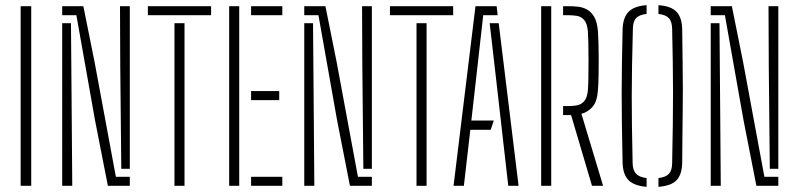

<svg xmlns="http://www.w3.org/2000/svg" viewBox="-20 -720 3096 744"><path d="M60 0V-696H101V0Z M398 0 348 -255 276 -661H221V-696H303L347 -477L429 -35H483V0ZM221 0V-630H255L258 -259L260 0ZM483 -66H450L446 -464L445 -696H483Z M656 0V-630H695V0ZM553 -661V-696H798V-661Z M868 0V-696H907V0ZM953 0V-35H1074V0ZM953 -332V-367H1062V-332ZM953 -661V-696H1074V-661Z M1336 0 1286 -255 1214 -661H1159V-696H1241L1285 -477L1367 -35H1421V0ZM1159 0V-630H1193L1196 -259L1198 0ZM1421 -66H1388L1384 -464L1383 -696H1421Z M1594 0V-630H1633V0ZM1491 -661V-696H1736V-661Z M1737.5 0 1822.5 -696H1904.5L1908.5 -661H1852.5L1823.5 -403L1806.5 -253H1893.5L1881.5 -217H1802.5L1777.5 0ZM1949.5 0 1903.5 -404 1877.5 -630H1912.5L1989.5 0Z M2077 0V-696H2116V0ZM2317 0H2274L2193 -274H2162V-309H2183Q2198 -309 2214.2 -311.5Q2230.5 -314 2242.8 -326.8Q2255 -339.5 2258 -370Q2259.5 -386 2260 -418.2Q2260.5 -450.5 2260.5 -487.5Q2260.5 -524.5 2259.8 -555.5Q2259 -586.5 2258 -599Q2255 -630 2243.2 -643Q2231.5 -656 2215.5 -658.5Q2199.5 -661 2184 -661H2162V-696H2184Q2200 -696 2218.2 -694.2Q2236.5 -692.5 2253.2 -684Q2270 -675.5 2282 -655.5Q2294 -635.5 2297 -599Q2298 -584.5 2299 -556.2Q2300 -528 2300 -494Q2300 -460 2299.5 -427Q2299 -394 2297 -370Q2293.5 -324.5 2275 -304.8Q2256.5 -285 2233 -279Z M2485.5 4Q2437 0 2415.2 -22.2Q2393.5 -44.5 2392.5 -91Q2390.5 -176.5 2389.8 -240.5Q2389 -304.5 2389 -359.8Q2389 -415 2390 -473Q2391 -531 2392.5 -605Q2393.5 -651 2415.2 -673.8Q2437 -696.5 2485.5 -700V-666Q2458 -663 2445.8 -650.8Q2433.5 -638.5 2432.5 -612Q2430.5 -530.5 2429.2 -468Q2428 -405.5 2428 -349.2Q2428 -293 2428.8 -230.5Q2429.5 -168 2431.5 -86Q2432.5 -60 2444.8 -46.8Q2457 -33.5 2485.5 -30ZM2531.5 4V-30Q2559 -33 2571.5 -46Q2584 -59 2584.5 -86Q2586.5 -172 2587.2 -239.2Q2588 -306.5 2588 -364.8Q2588 -423 2587 -481.8Q2586 -540.5 2584.5 -609Q2584 -637 2571.5 -650Q2559 -663 2531.5 -666V-700Q2581 -696.5 2602 -673.8Q2623 -651 2623.5 -605Q2624.5 -529.5 2625.2 -474.5Q2626 -419.5 2626 -375.8Q2626 -332 2625.5 -290.8Q2625 -249.5 2624.5 -202Q2624 -154.5 2623.5 -91Q2623 -45 2602.5 -22.5Q2582 0 2531.5 4Z M2911 0 2861 -255 2789 -661H2734V-696H2816L2860 -477L2942 -35H2996V0ZM2734 0V-630H2768L2771 -259L2773 0ZM2996 -66H2963L2959 -464L2958 -696H2996Z"/></svg>

Font: Big Shoulders Stencil Text SC Thin
Style: Regular
Weight: 100
Designer: Patric King
Foundry: XO Type Co
Version: Version 2.001